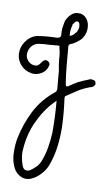

<svg xmlns="http://www.w3.org/2000/svg" viewBox="-41 -346 293 513"><g transform="rotate(5 105.5 -89.5)"><path d="M106.4 -218.8Q106.4 -220.7 106.4 -222.7Q106.4 -224.6 102.5 -224.6Q89.8 -224.6 77.1 -224.6Q64.5 -225.6 51.8 -224.6Q40 -224.6 31.2 -215.8Q22.5 -207 21.5 -194.3Q20.5 -183.6 28.3 -174.8Q36.1 -166 47.9 -166Q49.8 -166 52.7 -167Q54.7 -168 56.6 -169.9Q58.6 -171.9 60.5 -173.8Q62.5 -175.8 63.5 -177.7Q67.4 -181.6 71.3 -182.6Q74.2 -183.6 79.1 -180.7Q83 -177.7 84 -173.8Q84 -169.9 82 -166Q77.1 -153.3 64.5 -147.5Q51.8 -141.6 38.1 -144.5Q19.5 -149.4 9.8 -163.1Q0 -175.8 0 -191.4Q0 -193.4 0 -194.3Q1 -212.9 13.7 -227.5Q26.4 -242.2 43.9 -245.1Q57.6 -246.1 70.3 -246.1Q84 -246.1 97.7 -245.1Q102.5 -245.1 105.5 -247.1Q108.4 -249 108.4 -254.9Q108.4 -262.7 109.4 -270.5Q111.3 -278.3 113.3 -286.1Q115.2 -293.9 120.1 -299.8Q124 -305.7 130.9 -310.5Q139.6 -316.4 148.4 -315.4Q152.3 -315.4 156.2 -314.5Q168.9 -310.5 174.8 -295.9Q179.7 -282.2 174.8 -265.6Q168.9 -249 155.3 -241.2Q150.4 -237.3 145.5 -235.4Q140.6 -232.4 134.8 -231.4Q132.8 -230.5 130.9 -228.5Q129.9 -227.5 129.9 -224.6Q129.9 -199.2 129.9 -173.8Q129.9 -148.4 131.8 -123Q132.8 -118.2 133.8 -118.2Q135.7 -117.2 139.6 -119.1Q151.4 -126 164.1 -131.8Q176.8 -136.7 190.4 -140.6Q193.4 -141.6 196.3 -142.6Q199.2 -142.6 202.1 -141.6Q206.1 -141.6 209 -138.7Q210.9 -135.7 210.9 -131.8Q210.9 -127.9 208 -126Q206.1 -123 202.1 -122.1Q184.6 -118.2 168 -110.4Q151.4 -101.6 135.7 -92.8Q132.8 -91.8 131.8 -88.9Q131.8 -86.9 131.8 -84Q132.8 -65.4 132.8 -45.9Q132.8 -27.3 131.8 -7.8Q129.9 19.5 124 45.9Q118.2 72.3 106.4 96.7Q99.6 110.4 86.9 121.1Q75.2 131.8 59.6 136.7Q54.7 137.7 49.8 137.7Q39.1 137.7 30.3 130.9Q17.6 122.1 12.7 103.5Q7.8 85.9 9.8 67.4Q10.7 49.8 15.6 32.2Q27.3 -7.8 48.8 -42Q70.3 -76.2 105.5 -99.6Q108.4 -101.6 109.4 -104.5Q110.4 -106.4 110.4 -110.4Q110.4 -122.1 110.4 -133.8Q110.4 -145.5 110.4 -158.2Q108.4 -172.9 108.4 -188.5Q109.4 -204.1 106.4 -218.8ZM107.4 -74.2Q82 -52.7 65.4 -25.4Q47.9 1 39.1 32.2Q34.2 49.8 32.2 67.4Q31.2 85 36.1 103.5Q38.1 111.3 43.9 114.3Q50.8 117.2 57.6 113.3Q66.4 108.4 73.2 102.5Q81.1 95.7 85.9 85.9Q94.7 68.4 99.6 48.8Q104.5 30.3 107.4 9.8Q109.4 -11.7 110.4 -33.2Q111.3 -53.7 111.3 -77.1Q109.4 -75.2 108.4 -75.2Q107.4 -74.2 107.4 -74.2ZM145.5 -261.7Q150.4 -265.6 152.3 -271.5Q155.3 -276.4 154.3 -283.2Q154.3 -286.1 153.3 -289.1Q152.3 -292 149.4 -293Q145.5 -293.9 143.6 -292Q141.6 -290 139.6 -288.1Q138.7 -286.1 136.7 -285.2Q135.7 -283.2 135.7 -281.2Q132.8 -274.4 131.8 -267.6Q130.9 -260.7 130.9 -252.9Q135.7 -253.9 138.7 -255.9Q142.6 -257.8 145.5 -261.7Z"/></g></svg>

Font: Chain Script-Pehr4
Style: Regular
Weight: 400
Designer: Pehr
Version: Version 1.0